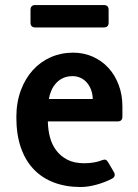

<svg xmlns="http://www.w3.org/2000/svg" viewBox="-20 -728 546 762"><path d="M348.1 -335Q347.7 -354.5 341.6 -371.1Q335.4 -387.7 325 -399.9Q314.5 -412.1 300 -418.9Q285.6 -425.8 268.1 -425.8Q246.1 -425.8 229.7 -418Q213.4 -410.2 201.9 -397.2Q190.4 -384.3 183.6 -368.2Q176.8 -352.1 173.8 -335ZM432.1 -44.9Q436.5 -37.6 434.8 -30.5Q433.1 -23.4 424.8 -19Q395.5 -3.9 362.3 5.1Q329.1 14.2 299.8 14.2Q241.2 14.2 194.1 -3.7Q147 -21.5 113.8 -56.2Q80.6 -90.8 62.7 -142.6Q44.9 -194.3 44.9 -262.2Q44.9 -321.3 62.5 -368.9Q80.1 -416.5 110.4 -449.7Q140.6 -482.9 181.6 -501Q222.7 -519 270 -519Q312 -519 347.9 -503.2Q383.8 -487.3 409.9 -459Q436 -430.7 450.9 -391.4Q465.8 -352.1 465.8 -305.2V-265.1Q465.8 -246.1 446.8 -246.1H169.9Q170.4 -213.9 178.2 -183.8Q186 -153.8 203.4 -130.9Q220.7 -107.9 247.8 -94Q274.9 -80.1 314 -80.1Q334.5 -80.1 352.8 -83.3Q371.1 -86.4 383.8 -91.8Q393.6 -95.7 398.9 -94Q404.3 -92.3 409.2 -84ZM411.1 -638.2Q411.1 -619.1 392.1 -619.1H120.1Q101.1 -619.1 101.1 -638.2V-689Q101.1 -708 120.1 -708H392.1Q411.1 -708 411.1 -689Z"/></svg>

Font: New Telegraph
Style: Bold
Weight: 700
Designer: Frank Baranowski
Foundry: Frank Baranowski
Version: Version 3.001